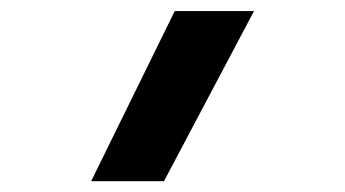

<svg xmlns="http://www.w3.org/2000/svg" viewBox="-20 -932 640 356"><path d="M284 -596H149L304 -911.5H451Z"/></svg>

Font: Spline Sans Mono
Style: Regular
Weight: 400
Monospace: yes
Designer: Eben Sorkin, Mirko Velimirovic
Foundry: Sorkin Type
Version: Version 1.004